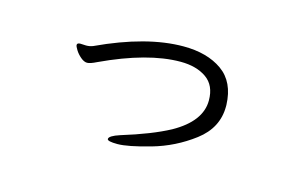

<svg xmlns="http://www.w3.org/2000/svg" viewBox="-60 -542 1120 701"><g transform="rotate(15 500.0 -191.5)"><path d="M193 -307Q181 -307 181 -299Q181 -294 189 -281Q197 -268 210 -257Q223 -246 234.5 -246Q246 -246 270 -258Q441 -338 564 -338Q624 -338 662 -311.5Q700 -285 700 -228Q700 -149 598 -92Q531 -56 420 -22Q380 -9 380 3Q380 12 418.5 12Q457 12 541.5 -12Q626 -36 696 -89Q766 -142 766 -223V-229Q763 -315 706.5 -355Q650 -395 560 -395Q421 -395 241 -311Q229 -306 215 -306Z"/></g></svg>

Font: LXGW WenKai Mono TC
Style: Regular
Weight: 400
Designer: LXGW / Fontworks Inc.
Foundry: LXGW / Fontworks Inc.
Version: Version 1.330